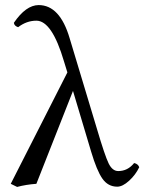

<svg xmlns="http://www.w3.org/2000/svg" viewBox="-20 -718 571 750"><path d="M523.9 -64.9Q509.8 -35.2 484.4 -12Q459 11.2 438 11.2Q401.9 11.2 379.9 -20.3Q357.9 -51.8 335.9 -126L265.1 -362.8L122.1 0Q81.5 2.9 46.9 12.2L22 0L243.2 -435.1L230 -478Q183.1 -637.2 122.1 -637.2Q84 -637.2 50.8 -611.8Q35.6 -616.7 34.2 -628.9Q81.1 -697.8 130.9 -698.2Q213.9 -698.2 252 -568.8L358.9 -213.9Q389.6 -109.9 404.3 -79.8Q418.9 -49.8 441.9 -49.8Q479 -49.8 503.9 -81.1Q519 -78.1 523.9 -64.9Z"/></svg>

Font: Linux Libertine
Style: Regular
Weight: 400
Designer: Philipp H. Poll
Foundry: Philipp H. Poll
Version: Version 5.3.0 ; ttfautohint (v0.9)